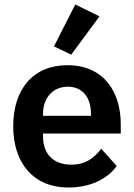

<svg xmlns="http://www.w3.org/2000/svg" viewBox="-20 -825 598 857"><path d="M285 12C382 12 458 -25 501 -84L432 -161C400 -120 362 -90 299 -90C215 -90 172 -141 172 -216V-229H519V-271C519 -414 444 -534 281 -534C128 -534 39 -427 39 -262C39 -95 131 12 285 12ZM283 -438C349 -438 386 -389 386 -317V-308H172V-316C172 -388 216 -438 283 -438ZM424 -752 316 -805 221 -618 298 -581Z"/></svg>

Font: IBM Plex Devanagari Medium
Style: Regular
Weight: 600
Designer: Mike Abbink, Paul van der Laan, Pieter van Rosmalen, Erin McLaughlin
Foundry: Bold Monday
Version: Version 1.0